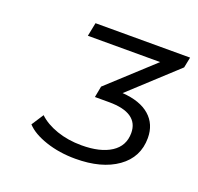

<svg xmlns="http://www.w3.org/2000/svg" viewBox="-84 -832 618 599"><g transform="rotate(20 225.5 -532.5)"><path d="M444 -707 291 -566Q350 -562 381.5 -534.5Q413 -507 413 -461Q413 -397 361 -360Q309 -323 222 -323Q169 -323 124 -338Q79 -353 57 -377L83 -417Q106 -395 143.5 -382Q181 -369 226 -369Q288 -369 323.5 -392Q359 -415 359 -458Q359 -491 334.5 -508Q310 -525 261 -525H214L221 -562L368 -697H128L137 -742H451Z"/></g></svg>

Font: Montserrat Alternates
Style: Italic
Weight: 400
Italic angle: -11.3°
Designer: Julieta Ulanovsky
Foundry: Julieta Ulanovsky
Version: Version 7.200